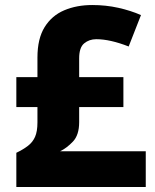

<svg xmlns="http://www.w3.org/2000/svg" viewBox="-20 -744 618 764"><path d="M347 -724Q401 -724 450.5 -713Q500 -702 541 -684L492 -559Q418 -588 363 -588Q335 -588 315 -571.5Q295 -555 295 -512V-437H471V-318H295V-258Q295 -207 270.5 -181Q246 -155 219 -142H560V0H45V-136Q72 -149 91 -163.5Q110 -178 119.5 -199.5Q129 -221 129 -257V-318H45V-437H129V-515Q129 -590 157.5 -636Q186 -682 235.5 -703Q285 -724 347 -724Z"/></svg>

Font: Noto Sans Tamil ExtraBold
Style: Regular
Weight: 800
Designer: Jelle Bosma - Monotype Design Team
Foundry: Monotype Imaging Inc.
Version: Version 2.004; ttfautohint (v1.8.4.7-5d5b)